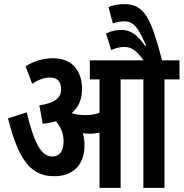

<svg xmlns="http://www.w3.org/2000/svg" viewBox="-20 -916 895 936"><path d="M392 -208C392 -231 389 -250 384 -267C395 -265 406 -264 417 -264C433 -264 449 -266 465 -269V0H568V-529H679V0H782V-529H855V-622H770C718 -818 689 -896 585 -896C558 -896 532 -891 509 -882L530 -802C547 -808 566 -812 584 -812C632 -812 653 -784 692 -694L688 -692C645 -751 616 -770 571 -770C547 -770 522 -765 497 -753L522 -672C542 -681 563 -687 586 -687C620 -687 642 -673 680 -622H418V-529H465V-366C443 -358 420 -355 398 -355C375 -355 351 -357 331 -364L330 -365C363 -393 380 -433 380 -481C380 -561 341 -632 238 -632C190 -632 143 -617 105 -593L137 -507C166 -527 195 -538 224 -538C262 -538 278 -516 278 -480C278 -443 253 -415 172 -402L188 -313C212 -315 233 -319 252 -325C277 -298 290 -263 290 -227C290 -181 271 -153 235 -153C178 -153 145 -226 110 -368L19 -339C75 -115 142 -57 245 -57C335 -57 392 -111 392 -208Z"/></svg>

Font: Noto Sans Devanagari ExtraCondensed SemiBold
Style: Regular
Weight: 600
Width: 2
Designer: Jelle Bosma - Monotype Design Team
Foundry: Monotype Imaging Inc.
Version: Version 2.004